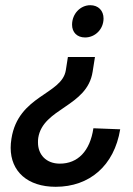

<svg xmlns="http://www.w3.org/2000/svg" viewBox="-20 -609 512 738"><path d="M327 -589C289 -589 257 -556 257 -514C257 -485 276 -465 307 -465C346 -465 378 -497 378 -538C378 -568 358 -589 327 -589ZM345 -390H241L233 -339C218 -245 50 -243 24 -76C22 -64 21 -52 21 -41C21 50 86 109 194 109C324 109 419 28 442 -112L339 -116C326 -28 279 20 210 20C157 20 126 -15 126 -61C126 -67 126 -73 127 -79C145 -194 315 -198 336 -333Z"/></svg>

Font: Arthouse Owned Medium
Style: Italic
Weight: 500
Italic angle: -10°
Designer: Jeremy Tribby
Foundry: Tribby Type
Version: Version 1.000;PS 001.000;hotconv 1.0.88;makeotf.lib2.5.64775